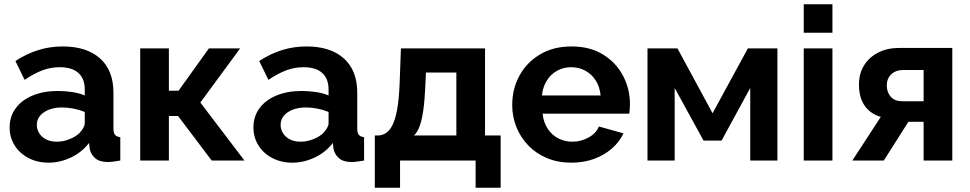

<svg xmlns="http://www.w3.org/2000/svg" viewBox="-20 -750 4530 897"><path d="M250 -325Q283 -325 317 -320Q351 -315 376 -304V-332Q376 -382 346.5 -409Q317 -436 259 -436Q216 -436 177 -421Q138 -406 95 -377L52 -465Q104 -499 158.5 -516Q213 -533 273 -533Q385 -533 447.5 -477Q510 -421 510 -317V-150Q510 -129 517.5 -120Q525 -111 542 -109V0Q524 3 509.5 5Q495 7 485 7Q445 7 424.5 -11Q404 -29 399 -55L396 -82Q362 -38 311 -14Q260 10 207 10Q155 10 113.5 -11.5Q72 -33 48.5 -70.5Q25 -108 25 -155Q25 -206 53.5 -244.5Q82 -283 133 -304Q184 -325 250 -325ZM376 -174V-227Q352 -237 324 -242.5Q296 -248 271 -248Q219 -248 185.5 -225.5Q152 -203 152 -166Q152 -146 163 -128Q174 -110 195 -99Q216 -88 245 -88Q275 -88 304 -99.5Q333 -111 351 -128Q362 -140 369 -152Q376 -164 376 -174Z M635 0V-524H769V-326H814L956 -524H1102L916 -271L1122 0H969L812 -208H769V0Z M1389 -325Q1422 -325 1456 -320Q1490 -315 1515 -304V-332Q1515 -382 1485.5 -409Q1456 -436 1398 -436Q1355 -436 1316 -421Q1277 -406 1234 -377L1191 -465Q1243 -499 1297.5 -516Q1352 -533 1412 -533Q1524 -533 1586.5 -477Q1649 -421 1649 -317V-150Q1649 -129 1656.5 -120Q1664 -111 1681 -109V0Q1663 3 1648.5 5Q1634 7 1624 7Q1584 7 1563.5 -11Q1543 -29 1538 -55L1535 -82Q1501 -38 1450 -14Q1399 10 1346 10Q1294 10 1252.5 -11.5Q1211 -33 1187.5 -70.5Q1164 -108 1164 -155Q1164 -206 1192.5 -244.5Q1221 -283 1272 -304Q1323 -325 1389 -325ZM1515 -174V-227Q1491 -237 1463 -242.5Q1435 -248 1410 -248Q1358 -248 1324.5 -225.5Q1291 -203 1291 -166Q1291 -146 1302 -128Q1313 -110 1334 -99Q1355 -88 1384 -88Q1414 -88 1443 -99.5Q1472 -111 1490 -128Q1501 -140 1508 -152Q1515 -164 1515 -174Z M1731 127V-117H1745Q1765 -117 1782.5 -128Q1800 -139 1813.5 -165.5Q1827 -192 1835.5 -239Q1844 -286 1847 -359L1853 -524H2246V-117H2319V127H2202V0H1849V127ZM2112 -117V-411H1970L1967 -346Q1964 -280 1957.5 -234.5Q1951 -189 1940.5 -160.5Q1930 -132 1914 -117Z M2373 -259Q2373 -334 2406.5 -396Q2440 -458 2502.5 -495.5Q2565 -533 2650 -533Q2736 -533 2797 -495.5Q2858 -458 2890.5 -396.5Q2923 -335 2923 -264Q2923 -252 2922 -239.5Q2921 -227 2920 -219H2515Q2519 -179 2538.5 -149Q2558 -119 2588.5 -103.5Q2619 -88 2654 -88Q2694 -88 2729.5 -107.5Q2765 -127 2778 -159L2893 -127Q2874 -87 2838.5 -56Q2803 -25 2755 -7.5Q2707 10 2649 10Q2586 10 2535 -11.5Q2484 -33 2448 -70.5Q2412 -108 2392.5 -156.5Q2373 -205 2373 -259ZM2786 -304Q2782 -344 2763.5 -373.5Q2745 -403 2715 -419.5Q2685 -436 2648 -436Q2612 -436 2582.5 -419.5Q2553 -403 2534.5 -373.5Q2516 -344 2512 -304Z M3005 0V-524H3145L3309 -221L3474 -524H3612V0H3485V-339L3351 -93H3267L3132 -339V0Z M3735 0V-524H3869V0ZM3735 -730H3869V-597H3735Z M3962 0 4095 -204Q4048 -217 4020.5 -255Q3993 -293 3993 -355Q3993 -407 4017 -445Q4041 -483 4083 -504.5Q4125 -526 4180 -526H4429V0H4295V-181H4224L4109 0ZM4295 -277V-423H4201Q4165 -423 4144 -403Q4123 -383 4123 -351Q4123 -319 4141.5 -298Q4160 -277 4196 -277Z"/></svg>

Font: YasnoRaleway
Style: Bold
Weight: 700
Designer: Matt McInerney, Pablo Impallari, Rodrigo Fuenzalida
Foundry: Matt McInerney, Pablo Impallari, Rodrigo Fuenzalida
Version: Version 4.026